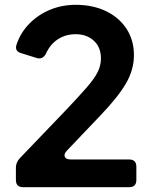

<svg xmlns="http://www.w3.org/2000/svg" viewBox="-20 -777 637 797"><path d="M76 0Q46 0 46 -30V-81Q46 -102 61 -119L248 -314Q307 -376 340 -414Q373 -452 386 -479Q399 -506 399 -534Q399 -581 369.5 -608Q340 -635 294 -635Q253 -635 221 -614.5Q189 -594 171 -555Q158 -529 133 -536L69 -556Q39 -564 49 -593Q66 -643 103 -680Q140 -717 189 -737Q238 -757 294 -757Q366 -757 420.5 -730.5Q475 -704 505.5 -657Q536 -610 536 -548Q536 -487 502.5 -430Q469 -373 398 -299L258 -152Q244 -137 249 -126Q254 -115 274 -115H516Q546 -115 546 -85V-30Q546 0 516 0Z"/></svg>

Font: Pitagon Sans Text
Style: Bold
Weight: 700
Designer: Travis Tran
Foundry: Pitagon
Version: Version 1.001; ttfautohint (v1.8.4.7-5d5b);gftools[0.9.26]